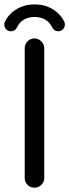

<svg xmlns="http://www.w3.org/2000/svg" viewBox="-21 -866 321 892"><path d="M-1 -752Q-1 -759.8 2 -765.6Q20.5 -802.7 57.1 -824.2Q93.8 -845.7 139.6 -845.7Q185.5 -845.7 222.2 -824.2Q258.8 -802.7 277.3 -765.6Q280.3 -759.8 280.3 -752Q280.3 -739.3 271.5 -730Q262.7 -720.7 249 -720.7Q229.5 -720.7 220.7 -740.2Q210 -762.7 189 -774.9Q168 -787.1 139.6 -787.1Q111.3 -787.1 90.3 -774.9Q69.3 -762.7 58.6 -740.2Q49.8 -720.7 30.3 -720.7Q16.6 -720.7 7.8 -730Q-1 -739.3 -1 -752ZM93.8 -39.1V-641.6Q93.8 -660.2 106.9 -673.8Q120.1 -687.5 138.7 -687.5Q157.2 -687.5 170.9 -673.8Q184.6 -660.2 184.6 -641.6V-39.1Q184.6 -20.5 170.9 -7.3Q157.2 5.9 138.7 5.9Q120.1 5.9 106.9 -7.3Q93.8 -20.5 93.8 -39.1Z"/></svg>

Font: FakePearl
Style: Regular
Weight: 400
Version: Version 1.2